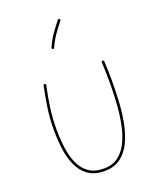

<svg xmlns="http://www.w3.org/2000/svg" viewBox="-181 -1131 1021 1240"><g transform="rotate(-20 329.5 -511.5)"><path d="M147.9 -659.7Q156.2 -657.7 154.3 -649.4Q139.2 -579.1 128.9 -508.1Q118.7 -437 118.7 -358.4Q118.7 -291.5 127 -230Q135.3 -168.5 157 -120.1Q178.7 -71.8 218.3 -43.7Q257.8 -15.6 320.3 -15.6Q382.8 -15.6 424.1 -48.6Q465.3 -81.5 489.7 -137Q514.2 -192.4 526.1 -260.5Q538.1 -328.6 541.7 -399.9Q545.4 -471.2 545.4 -534.7Q545.4 -566.9 544.4 -599.6Q543.5 -632.3 542 -664.1Q542 -672.9 549.8 -672.9Q559.1 -672.9 559.1 -665Q560.5 -633.3 561.8 -600.6Q563 -567.9 563 -534.7Q563 -473.1 559.6 -400.9Q556.2 -328.6 543.7 -257.8Q531.2 -187 505.1 -128.4Q479 -69.8 434.1 -34.4Q389.2 1 320.3 1Q251.5 1 208.3 -29.8Q165 -60.5 141.6 -112.3Q118.2 -164.1 109.6 -228Q101.1 -292 101.1 -358.4Q101.1 -438.5 111.8 -510.5Q122.6 -582.5 137.7 -653.3Q139.6 -661.6 147.9 -659.7ZM380.9 -1021.5Q387.7 -1015.6 382.3 -1009.3Q355 -975.1 330.3 -940.2Q305.7 -905.3 284.7 -858.9Q281.2 -851.1 273.4 -854.5Q265.6 -857.9 269 -865.7Q290.5 -913.6 315.9 -949.7Q341.3 -985.8 368.7 -1020Q374.5 -1026.9 380.9 -1021.5Z"/></g></svg>

Font: Mikhak Thin
Style: Regular
Weight: 100
Designer: Amin Abedi
Version: Version 3.3